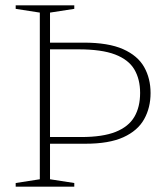

<svg xmlns="http://www.w3.org/2000/svg" viewBox="-20 -696 626 716"><path d="M502.5 -349.5Q502.5 -400.5 481 -437Q459.5 -473.5 409.2 -492.8Q359 -512 272.5 -512H147V-537H292.5Q384 -537 438.8 -512.8Q493.5 -488.5 517.5 -446Q541.5 -403.5 541.5 -349Q541.5 -294.5 517.5 -251.5Q493.5 -208.5 440 -184.2Q386.5 -160 299 -160H148V-185H282.5Q363 -185 411.2 -204.2Q459.5 -223.5 481 -260.2Q502.5 -297 502.5 -349.5ZM257 -13.5V0H38.5V-13.5L128.5 -27.5V-649L38.5 -663V-676H257V-663L166.5 -649V-27.5Z"/></svg>

Font: Newsreader 16pt 16pt ExtraLight
Style: Regular
Weight: 250
Version: Version 1.003